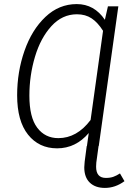

<svg xmlns="http://www.w3.org/2000/svg" viewBox="-20 -716 642 941"><path d="M590 172Q545 205 494 205Q447 205 420 179Q393 153 393 104Q393 96 395 76L405 0H406L415 -64Q351 11 260 11Q171 11 117.5 -56Q64 -123 64 -249Q64 -364 100 -467Q136 -570 202.5 -633Q269 -696 356 -696Q442 -696 494 -619L509 -685H560L464 0H463L452 81Q451 88 451 101Q451 156 499 156Q520 156 535.5 150.5Q551 145 568 134ZM424 -128 485 -565Q459 -606 429 -626Q399 -646 357 -646Q285 -646 232 -588Q179 -530 151.5 -438Q124 -346 124 -247Q124 -141 162.5 -90Q201 -39 266 -39Q357 -39 424 -128Z"/></svg>

Font: Fira Sans Condensed Light
Style: Italic
Weight: 300
Width: 3
Italic angle: -8°
Designer: Carrois Corporate & Edenspiekermann AG
Foundry: Carrois Corporate GbR & Edenspiekermann AG
Version: Version 4.203